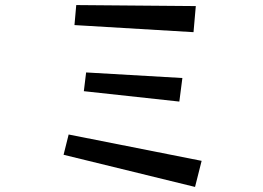

<svg xmlns="http://www.w3.org/2000/svg" viewBox="-20 -725 1040 758"><path d="M281 -705 753 -701 744 -598 274 -626ZM320 -439 700 -417 688 -324 311 -365ZM251 -194 776 -90 750 13 231 -114Z"/></svg>

Font: Moralerspace Krypton JPDOC
Style: Regular
Weight: 400
Version: v0.0.6; ttfautohint (v1.8.4.7-5d5b-dirty) -l 6 -r 45 -G 200 